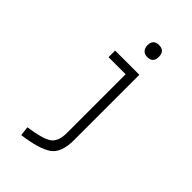

<svg xmlns="http://www.w3.org/2000/svg" viewBox="-255 -740 1009 1009"><g transform="rotate(45 250.0 -235.5)"><path d="M332 -475V10Q332 104 284.5 138Q237 172 117 188L111 136Q210 122 244.5 98.5Q279 75 279 10V-426H152V-475ZM252 -616Q252 -659 296 -659Q338 -658 338 -614Q338 -570 296 -570Q275 -570 263.5 -582.5Q252 -595 252 -616Z"/></g></svg>

Font: TypoPRO Lekton
Style: Regular
Weight: 400
Monospace: yes
Designer: Paolo Mazzetti, Luciano Perondi, Raffaele Flato, Elena Papassissa, Emilio Macchia, Michela Povoleri, Tobias Seemiller, R
Version: Version 34.000